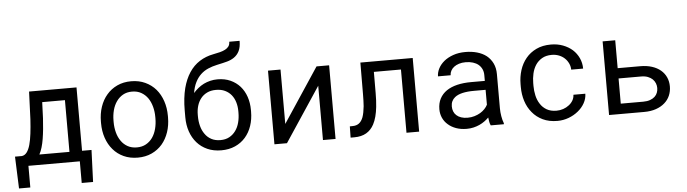

<svg xmlns="http://www.w3.org/2000/svg" viewBox="-52 -987 4906 1372"><g transform="rotate(-5 2400.5 -301.0)"><path d="M76.2 -73.7H26.4L35.2 155.3H116.2V0H484.9V155.3H566.4L575.2 -73.7H507.3V-528.3H167L159.2 -330.1Q155.8 -273.4 150.1 -227.5Q144.5 -181.6 135.3 -148.4Q126 -115.2 111.6 -95.9Q97.2 -76.7 76.2 -73.7ZM249.5 -330.1 253.9 -444.8H417V-73.7H201.2Q212.9 -95.2 220.9 -122.6Q229 -149.9 234.4 -182.6Q239.7 -214.8 243.4 -252Q247.1 -289.1 249.5 -330.1Z M659.7 -269V-258.3Q659.7 -201.2 676.3 -152.3Q692.9 -103.5 724.1 -67.4Q754.9 -31.2 799.6 -10.7Q844.2 9.8 900.4 9.8Q956.1 9.8 1000.5 -10.7Q1044.9 -31.2 1076.2 -67.4Q1106.9 -103.5 1123.5 -152.3Q1140.1 -201.2 1140.1 -258.3V-269Q1140.1 -326.2 1123.5 -375.2Q1106.9 -424.3 1076.2 -460.4Q1044.9 -496.6 1000.2 -517.3Q955.6 -538.1 899.4 -538.1Q843.8 -538.1 799.3 -517.3Q754.9 -496.6 724.1 -460.4Q692.9 -424.3 676.3 -375.2Q659.7 -326.2 659.7 -269ZM750 -258.3V-269Q750 -307.6 759.3 -343Q768.6 -378.4 787.6 -405.3Q806.2 -432.1 834 -448Q861.8 -463.9 899.4 -463.9Q937 -463.9 965.1 -448Q993.2 -432.1 1012.2 -405.3Q1030.8 -378.4 1040.3 -343Q1049.8 -307.6 1049.8 -269V-258.3Q1049.8 -219.2 1040.5 -183.8Q1031.2 -148.4 1012.7 -121.6Q993.7 -94.7 965.6 -79.1Q937.5 -63.5 900.4 -63.5Q862.8 -63.5 834.5 -79.1Q806.2 -94.7 787.6 -121.6Q768.6 -148.4 759.3 -183.8Q750 -219.2 750 -258.3Z M1515.6 -498Q1488.3 -498 1463.4 -491.9Q1438.5 -485.8 1416.5 -475.1Q1394.5 -463.9 1375.5 -448.5Q1356.4 -433.1 1340.8 -415Q1348.1 -460 1364.3 -491.9Q1380.4 -523.9 1403.8 -545.9Q1427.2 -567.9 1457 -580.8Q1486.8 -593.8 1521 -601.1Q1569.3 -611.3 1595.9 -618.7Q1622.6 -626 1644.5 -640.6Q1669.4 -657.2 1683.3 -685.1Q1697.3 -712.9 1697.3 -758.3H1623Q1623 -738.3 1613.8 -725.3Q1604.5 -712.4 1588.4 -704.1Q1571.8 -695.3 1549.6 -689.7Q1527.3 -684.1 1501.5 -679.2Q1447.3 -668.9 1403.1 -640.9Q1358.9 -612.8 1328.1 -565.9Q1313 -543 1301.3 -515.6Q1289.6 -488.3 1281.2 -456.5Q1272.5 -422.4 1267.8 -382.1Q1263.2 -341.8 1263.2 -295.9V-247.6Q1263.2 -192.4 1279.3 -145.5Q1295.4 -98.6 1325.7 -64Q1356 -29.3 1399.9 -9.8Q1443.8 9.8 1499.5 9.8Q1555.2 9.8 1598.9 -9.8Q1642.6 -29.3 1672.9 -64Q1703.1 -98.6 1719 -145.5Q1734.9 -192.4 1734.9 -247.6V-258.8Q1734.9 -310.1 1720 -353.8Q1705.1 -397.5 1676.8 -429.7Q1648.4 -461.4 1607.9 -479.7Q1567.4 -498 1515.6 -498ZM1498.5 -423.8Q1535.6 -423.8 1563.2 -410.4Q1590.8 -397 1608.9 -374.5Q1627 -351.6 1635.7 -321.8Q1644.5 -292 1644.5 -258.8V-247.6Q1644.5 -210.4 1635.7 -177Q1627 -143.6 1608.9 -118.7Q1590.8 -93.3 1563.7 -78.4Q1536.6 -63.5 1499.5 -63.5Q1461.9 -63.5 1434.3 -78.4Q1406.7 -93.3 1389.2 -118.7Q1371.1 -143.6 1362.3 -177Q1353.5 -210.4 1353.5 -247.6V-258.8Q1353.5 -292 1362.3 -321.8Q1371.1 -351.6 1389.2 -374.5Q1406.7 -397 1434.1 -410.4Q1461.4 -423.8 1498.5 -423.8Z M2229 -528.3 1970.7 -138.2V-528.3H1880.9V0H1970.7L2229 -389.6V0H2319.3V-528.3Z M2918.9 -528.3H2543.5L2542.5 -302.2Q2542.5 -277.8 2541.7 -256.1Q2541 -234.4 2539.6 -215.3Q2537.1 -191.4 2533.2 -171.6Q2529.3 -151.9 2523.9 -136.7Q2513.2 -108.9 2494.9 -95Q2476.6 -81.1 2448.7 -81.1L2428.7 -80.6L2427.2 0H2453.6Q2505.4 0 2540 -20.3Q2574.7 -40.5 2595.2 -79.1Q2607.9 -103 2616.2 -134.3Q2624.5 -165.5 2628.4 -202.6Q2630.9 -225.1 2632.1 -250.2Q2633.3 -275.4 2633.3 -302.2L2633.8 -453.6H2828.1V0H2918.9Z M3432.6 0H3526.9V-7.8Q3518.1 -29.8 3513.2 -59.3Q3508.3 -88.9 3508.3 -115.2V-360.8Q3508.3 -405.3 3492.2 -438.5Q3476.1 -471.7 3448.2 -494.1Q3419.9 -516.1 3381.3 -527.1Q3342.8 -538.1 3297.9 -538.1Q3248.5 -538.1 3209.7 -524.4Q3170.9 -510.7 3144 -488.8Q3116.7 -466.3 3102.3 -438.5Q3087.9 -410.6 3087.4 -381.8H3178.2Q3178.2 -398.4 3186.3 -413.8Q3194.3 -429.2 3209 -440.4Q3223.6 -451.7 3244.9 -458.5Q3266.1 -465.3 3293 -465.3Q3321.8 -465.3 3345 -458Q3368.2 -450.7 3384.3 -437.5Q3400.4 -423.8 3409.2 -404.8Q3418 -385.7 3418 -361.8V-320.3H3319.3Q3264.2 -320.3 3219.5 -309.6Q3174.8 -298.8 3143.1 -277.3Q3111.3 -255.4 3094 -222.7Q3076.7 -189.9 3076.7 -146.5Q3076.7 -113.3 3089.6 -84.7Q3102.5 -56.2 3126.5 -35.6Q3149.9 -14.6 3183.8 -2.4Q3217.8 9.8 3259.8 9.8Q3285.6 9.8 3308.6 4.4Q3331.5 -1 3352.1 -10.3Q3372.1 -19.5 3388.9 -31.7Q3405.8 -43.9 3419.4 -57.6Q3420.9 -41 3424.1 -25.6Q3427.2 -10.3 3432.6 0ZM3272.9 -68.8Q3246.6 -68.8 3226.6 -75.7Q3206.5 -82.5 3193.4 -94.7Q3180.2 -106.4 3173.6 -123Q3167 -139.6 3167 -159.2Q3167 -179.7 3174.6 -195.8Q3182.1 -211.9 3196.8 -223.6Q3217.3 -240.2 3252.2 -248.3Q3287.1 -256.3 3334 -256.3H3418V-149.4Q3410.2 -133.8 3396.5 -119.4Q3382.8 -105 3364.3 -93.8Q3345.2 -82.5 3322.3 -75.7Q3299.3 -68.8 3272.9 -68.8Z M3910.6 -63.5Q3868.2 -63.5 3839.6 -80.3Q3811 -97.2 3793.9 -124.5Q3776.4 -151.4 3768.8 -185.3Q3761.2 -219.2 3761.2 -253.9V-274.4Q3761.2 -308.6 3768.8 -342.3Q3776.4 -376 3793.9 -403.3Q3811.5 -430.2 3840.1 -447Q3868.7 -463.9 3910.6 -463.9Q3938 -463.9 3961.7 -454.6Q3985.4 -445.3 4002.4 -429.2Q4019.5 -413.1 4029.5 -391.8Q4039.6 -370.6 4040 -346.7H4125.5Q4125.5 -386.7 4109.4 -421.9Q4093.3 -457 4064.9 -482.9Q4036.1 -508.3 3996.8 -523.2Q3957.5 -538.1 3910.6 -538.1Q3850.6 -538.1 3805.7 -516.6Q3760.7 -495.1 3731 -459Q3700.7 -422.4 3685.5 -374.5Q3670.4 -326.7 3670.4 -274.4V-253.9Q3670.4 -201.2 3685.5 -153.6Q3700.7 -106 3731 -69.8Q3760.7 -33.2 3805.7 -11.7Q3850.6 9.8 3910.6 9.8Q3952.6 9.8 3991.2 -4.6Q4029.8 -19 4059.6 -43.5Q4089.4 -67.4 4107.2 -99.4Q4125 -131.3 4125.5 -166.5H4040Q4039.6 -144.5 4028.6 -125.7Q4017.6 -106.9 3999.5 -93.3Q3981.4 -79.1 3958.3 -71.3Q3935.1 -63.5 3910.6 -63.5Z M4371.6 -328.1V-528.3H4281.2V0H4533.2Q4580.6 0 4617.7 -12.7Q4654.8 -25.4 4680.2 -47.9Q4705.6 -69.8 4718.8 -100.3Q4731.9 -130.9 4731.9 -166Q4731.9 -201.7 4718.5 -231.4Q4705.1 -261.2 4679.7 -282.7Q4654.3 -304.2 4617.4 -316.2Q4580.6 -328.1 4533.2 -328.1ZM4371.6 -254.4H4533.2Q4561.5 -254.4 4581.8 -246.3Q4602.1 -238.3 4615.2 -225.6Q4628.4 -212.4 4634.8 -196Q4641.1 -179.7 4641.1 -162.6Q4641.1 -145 4635 -128.9Q4628.9 -112.8 4615.7 -100.6Q4602.5 -88.4 4582 -81.1Q4561.5 -73.7 4533.2 -73.7H4371.6Z"/></g></svg>

Font: Roboto Mono
Style: Regular
Weight: 400
Monospace: yes
Designer: Google
Version: Version 3.000